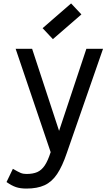

<svg xmlns="http://www.w3.org/2000/svg" viewBox="-20 -902 640 1118"><path d="M134 196Q98 196 73 187.5Q48 179 18 158L55 81Q86 99 100.5 105Q115 111 134 111Q172 111 197 100Q222 89 240.5 61.5Q259 34 275 -16L71 -618H167L324 -140L483 -618H580L369 -11Q343 66 312.5 111.5Q282 157 239.5 176.5Q197 196 134 196ZM288 -674 228 -738 394 -882 454 -818Z"/></svg>

Font: Victor Mono SemiBold
Style: Regular
Weight: 600
Monospace: yes
Designer: Rune Bjørnerås
Version: Version 1.561;gftools[0.9.30]